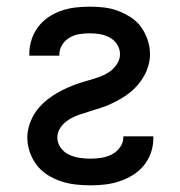

<svg xmlns="http://www.w3.org/2000/svg" viewBox="-20 -548 540 576"><path d="M251 8Q229 8 207 5.5Q185 3 163.5 -4Q142 -11 123 -23Q104 -35 90.5 -52.5Q77 -70 69.5 -91.5Q62 -113 62 -135Q62 -152 66.5 -168Q71 -184 79 -199Q87 -214 98 -226.5Q109 -239 122.5 -249.5Q136 -260 150.5 -268.5Q165 -277 180.5 -284Q196 -291 212 -296.5Q228 -302 244 -306.5Q260 -311 276 -316.5Q292 -322 306 -331Q320 -340 330 -354.5Q340 -369 340 -385Q340 -401 331.5 -414.5Q323 -428 309 -435.5Q295 -443 280 -445.5Q265 -448 249 -448Q233 -448 217.5 -445.5Q202 -443 188.5 -435Q175 -427 166.5 -413.5Q158 -400 158 -384V-381H68V-388Q68 -409 75 -430Q82 -451 95 -468Q108 -485 126 -497Q144 -509 164.5 -516Q185 -523 206.5 -525.5Q228 -528 249 -528Q271 -528 292.5 -525.5Q314 -523 334 -515.5Q354 -508 372.5 -496Q391 -484 403.5 -466.5Q416 -449 423 -428Q430 -407 430 -386Q430 -369 425.5 -352.5Q421 -336 413 -321.5Q405 -307 394 -294Q383 -281 370 -270.5Q357 -260 342 -251.5Q327 -243 312 -236Q297 -229 281 -224Q265 -219 249 -214Q233 -209 217 -203.5Q201 -198 186.5 -189Q172 -180 162 -166Q152 -152 152 -135Q152 -119 162 -105Q172 -91 187 -84Q202 -77 218.5 -74.5Q235 -72 251 -72Q267 -72 283.5 -74.5Q300 -77 315 -84.5Q330 -92 340 -106Q350 -120 350 -136V-139H440V-132Q440 -110 432.5 -89Q425 -68 411 -51Q397 -34 378 -22.5Q359 -11 338 -4Q317 3 295 5.5Q273 8 251 8Z"/></svg>

Font: Iosevka Term Curly Medium
Style: Regular
Weight: 500
Designer: Belleve Invis
Foundry: Belleve Invis
Version: Version 32.3.0